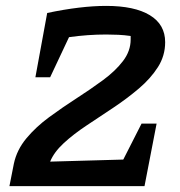

<svg xmlns="http://www.w3.org/2000/svg" viewBox="-20 -631 612 651"><path d="M12 0 27 -76Q37 -123 69.5 -162Q102 -201 147 -234Q192 -267 240 -298Q288 -329 329.5 -359.5Q371 -390 397 -424Q423 -458 423 -497Q423 -504 423 -509Q402 -512 381.5 -513Q361 -514 340 -514Q278 -514 214 -505L150 -369H100L140 -587Q254 -611 340 -611Q436 -611 488 -579.5Q540 -548 540 -488Q540 -442 515.5 -403.5Q491 -365 451 -331Q411 -297 364.5 -266Q318 -235 273.5 -205.5Q229 -176 196 -145.5Q163 -115 150 -83L398 -90L460 -212H511L470 0Z"/></svg>

Font: Piazzolla SC SemiBold
Style: Italic
Weight: 600
Italic angle: -11.3°
Designer: Juan Pablo del Peral
Foundry: Huerta Tipografica
Version: Version 1.330